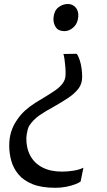

<svg xmlns="http://www.w3.org/2000/svg" viewBox="-20 -768 524 937"><path d="M355.5 -504.5Q363 -492.5 369 -474.5Q375 -456.5 378 -435.2Q381 -414 381 -392Q381 -359 362.5 -335Q344 -311 312.8 -290.2Q281.5 -269.5 242 -247Q204.5 -227 173.5 -205.8Q142.5 -184.5 122 -153.5Q118 -145.5 115.2 -135.5Q112.5 -125.5 110.8 -114.8Q109 -104 108.5 -94.5Q108 -45 128 -8Q148 29 187.2 49.2Q226.5 69.5 282.5 69.5Q310.5 69.5 339.2 64.8Q368 60 387 50.5L373.5 117.5Q366 124 347.2 131.2Q328.5 138.5 303 143.5Q277.5 148.5 250.5 148.5Q183 148.5 139 130.8Q95 113 70.2 83.2Q45.5 53.5 35.2 17Q25 -19.5 25 -57Q25 -93.5 34.2 -123.5Q43.5 -153.5 59 -176.5Q78 -206.5 101.8 -228Q125.5 -249.5 152 -266Q178.5 -282.5 204.5 -298Q228.5 -312.5 250.2 -327.5Q272 -342.5 285.8 -361Q299.5 -379.5 300 -403.5Q300.5 -420.5 299 -440.2Q297.5 -460 295 -477.5Q292.5 -495 289.5 -504.5L349.5 -505.5ZM362 -686.5Q359.5 -654 339 -635Q318.5 -616 294.5 -616Q265 -616 252.2 -635.2Q239.5 -654.5 241 -680Q243.5 -714.5 264.2 -731.5Q285 -748.5 311.5 -748.5Q334 -748.5 349 -731.8Q364 -715 362 -686.5Z"/></svg>

Font: Merriweather 24pt SemiCondensed
Style: Italic
Weight: 400
Width: 4
Italic angle: -7.8°
Designer: Eben Sorkin
Foundry: Eben Sorkin
Version: Version 2.101